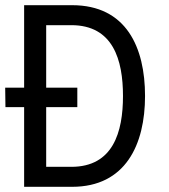

<svg xmlns="http://www.w3.org/2000/svg" viewBox="-21 -720 651 740"><path d="M72 -700V-382H-1L0 -307H72V0H257C463 0 538 -163 538 -350C538 -537 466 -700 257 -700ZM277 -382H157V-623H254C415 -623 453 -489 453 -350C453 -211 415 -77 254 -77H157V-307H277Z"/></svg>

Font: Necto Mono
Style: Regular
Weight: 400
Designer: Marco Condello
Foundry: Collletttivo
Version: Version 1.300;Glyphs 3.2 (3217)